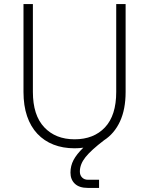

<svg xmlns="http://www.w3.org/2000/svg" viewBox="-20 -720 730 940"><path d="M345 6Q288 6 242 -12Q196 -30 163 -65Q130 -100 112.5 -151.5Q95 -203 95 -270V-700H141V-270Q141 -156 196.5 -97Q252 -38 345 -38Q439 -38 494 -96.5Q549 -155 549 -270V-700H595V-270Q595 -185 567.5 -125.5Q540 -66 489 -33Q426 15 398.5 49.5Q371 84 371 120Q371 138 382 149Q393 160 410 160H465V200H410Q368 200 346.5 179.5Q325 159 325 125Q325 92 340 63.5Q355 35 388 3Q367 6 345 6Z"/></svg>

Font: PT Root UI Web Light
Style: Regular
Weight: 300
Designer: Vitaly Kuzmin
Foundry: ParaType Ltd.
Version: Version 1.000W